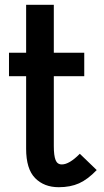

<svg xmlns="http://www.w3.org/2000/svg" viewBox="-20 -770 432 801"><path d="M225 11Q164 11 126.5 -27Q89 -65 89 -149.5V-452H17.5V-550H89V-750H204.5V-550H331.5V-452H204.5V-160.5Q204.5 -121 211.8 -102.5Q219 -84 238 -84Q269 -84 313 -128.5L383.5 -60.5Q346 -21.5 309.8 -5.2Q273.5 11 225 11Z"/></svg>

Font: Junction SemiBold
Style: Regular
Weight: 600
Designer: Caroline Hadilaksono
Foundry: Caroline Hadilaksono, Tyler Finck, The League of Moveable Type
Version: Version 2.000; ttfautohint (v1.8.3)